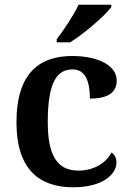

<svg xmlns="http://www.w3.org/2000/svg" viewBox="-20 -786 554 816"><path d="M221 -619V-606H278C337 -642 428 -721 453 -756V-766H314C293 -721 250 -657 221 -619ZM291 10C417 10 475 -46 475 -95C475 -113 468 -129 454 -138C431 -94 380 -61 313 -61C221 -61 183 -129 183 -267C183 -441 224 -491 289 -491C346 -491 362 -434 362 -367C449 -367 476 -400 476 -444C476 -507 398 -548 287 -548C153 -548 50 -481 50 -266C50 -64 149 10 291 10Z"/></svg>

Font: Noto Serif Devanagari SemiBold
Style: Regular
Weight: 600
Designer: Universal Thirst, Indian Type Foundry and the Monotype Design Team
Foundry: Monotype Imaging Inc.
Version: Version 2.004